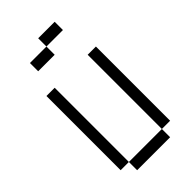

<svg xmlns="http://www.w3.org/2000/svg" viewBox="-264 -952 1029 1029"><g transform="rotate(-45 250.0 -437.5)"><path d="M375 -812.5V-875H250V-812.5H125V-750H250V-812.5ZM125 -62.5V0H375V-62.5ZM125 -62.5V-625H62.5V-62.5ZM375 -62.5H437.5V-625H375Z"/></g></svg>

Font: Unifont
Style: Regular
Weight: 500
Version: Version 15.1.04